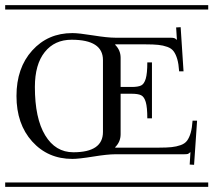

<svg xmlns="http://www.w3.org/2000/svg" viewBox="-29 -728 831 748"><path d="M782.2 -690.9H-8.8V-708H782.2ZM782.2 0H-8.8V-17.1H782.2ZM419.9 -127Q389.6 -127 333.7 -117.9Q277.8 -108.9 252.9 -108.9Q157.7 -108.9 96.4 -176.8Q35.2 -244.6 35.2 -354Q35.2 -463.4 96.4 -531.2Q157.7 -599.1 252.9 -599.1Q277.8 -599.1 333.7 -590.1Q389.6 -581.1 419.9 -581.1H632.8Q645 -581.1 649.7 -579.6Q654.3 -578.1 659.2 -573.2H660.2L657.2 -621.1L674.8 -622.1L686 -450.2H668.9Q667 -479 661.6 -497.6Q656.2 -516.1 647.7 -527.8Q639.2 -539.6 622.8 -545.4Q606.4 -551.3 587.6 -553.2Q568.8 -555.2 538.1 -555.2H419.9V-553.2Q440.9 -532.2 440.9 -502.9V-389.2H483.9Q508.8 -389.2 520.8 -395Q532.7 -400.9 538.8 -421.4Q544.9 -441.9 544.9 -484.9H563V-267.1H544.9Q544.9 -310.1 538.8 -330.6Q532.7 -351.1 520.8 -356.9Q508.8 -362.8 483.9 -362.8H440.9V-205.1Q440.9 -175.8 419.9 -154.8V-152.8H589.8Q620.6 -152.8 639.4 -154.8Q658.2 -156.7 674.8 -162.6Q691.4 -168.5 700 -180.2Q708.5 -191.9 713.9 -210.4Q719.2 -229 721.2 -257.8H738.8L727.1 -85.9L710 -86.9L712.9 -134.8H711.9Q706.5 -129.4 702.4 -128.2Q698.2 -127 686 -127ZM256.8 -134.8Q372.1 -134.8 372.1 -213.9V-494.1Q372.1 -573.2 250 -573.2Q183.6 -573.2 145.3 -525.1Q106.9 -477.1 106.9 -389.2Q106.9 -267.1 147 -200.9Q187 -134.8 256.8 -134.8Z"/></svg>

Font: FoglihtenFr01
Style: Regular
Weight: 500
Version: Version 0.68